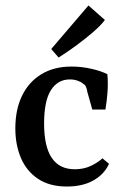

<svg xmlns="http://www.w3.org/2000/svg" viewBox="-20 -671 451 701"><path d="M36 -202Q36 -271 60.5 -321.5Q85 -372 131 -400Q177 -428 241 -428Q277 -428 313 -420Q349 -412 372 -400Q375 -368 372.5 -334.5Q370 -301 365 -271H317L299 -335Q297 -347 294 -354Q291 -361 284 -365Q276 -372 263 -376.5Q250 -381 235 -381Q191 -381 166 -342Q141 -303 141 -220Q141 -136 169 -94.5Q197 -53 253 -53Q286 -53 312 -65.5Q338 -78 354 -93L378 -73Q361 -35 321.5 -12.5Q282 10 224 10Q161 10 119 -18Q77 -46 56.5 -94Q36 -142 36 -202ZM167 -492 303 -651 363 -598Q347 -577 319 -553Q291 -529 258.5 -505Q226 -481 194 -461Z"/></svg>

Font: Yrsa Medium
Style: Regular
Weight: 500
Designer: Anna Giedrys (Yrsa+Rasa design), David Brezina (Yrsa art-direction, Rasa art-direction, design)
Foundry: Rosetta Type Foundry
Version: Version 2.004